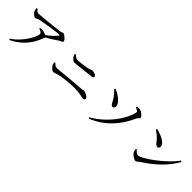

<svg xmlns="http://www.w3.org/2000/svg" viewBox="280 -2033 3390 3390"><g transform="rotate(45 1975.0 -338.0)"><path d="M423 -473C466 -457 503 -441 503 -410C503 -343 377 -100 180 24L196 44C414 -63 527 -211 604 -415C607 -422 607 -428 607 -433C695 -481 781 -538 824 -569C847 -585 891 -589 891 -616C891 -648 812 -717 782 -717C763 -717 752 -702 726 -698C665 -689 294 -648 222 -648C192 -648 179 -670 157 -700L137 -695C138 -671 140 -648 149 -629C163 -596 213 -552 241 -552C267 -552 271 -573 310 -582C419 -604 693 -646 740 -646C760 -646 765 -642 753 -623C725 -583 653 -517 580 -464C562 -476 531 -488 493 -492C473 -495 455 -494 428 -492Z M1679 -527C1704 -529 1716 -544 1716 -563C1716 -592 1653 -612 1611 -612C1591 -612 1580 -595 1518 -582C1458 -570 1345 -556 1299 -556C1265 -556 1238 -574 1200 -609L1184 -600C1191 -574 1199 -556 1210 -538C1228 -513 1260 -485 1288 -485C1328 -485 1525 -510 1679 -527ZM1035 -240C1037 -212 1040 -196 1048 -181C1060 -157 1110 -104 1142 -104C1167 -104 1190 -119 1230 -129C1328 -155 1505 -171 1611 -171C1738 -171 1817 -142 1846 -142C1868 -142 1881 -155 1881 -175C1881 -211 1796 -256 1752 -256C1738 -256 1726 -246 1678 -243C1496 -234 1187 -197 1137 -197C1101 -197 1077 -220 1054 -247Z M2171 33C2458 -82 2647 -303 2758 -558C2773 -593 2804 -600 2804 -622C2804 -654 2736 -713 2690 -719C2667 -722 2640 -718 2619 -715L2613 -694C2681 -671 2690 -655 2683 -627C2646 -451 2452 -154 2156 12ZM2115 -653C2155 -615 2189 -576 2222 -526C2265 -460 2279 -406 2315 -407C2340 -407 2359 -429 2358 -458C2357 -540 2239 -627 2129 -672Z M3151 -689 3139 -669C3230 -607 3264 -571 3312 -511C3337 -479 3353 -466 3374 -466C3399 -466 3417 -485 3417 -512C3417 -597 3272 -662 3151 -689ZM3843 -594C3700 -386 3327 -119 3241 -119C3208 -119 3175 -153 3147 -184L3132 -174C3133 -154 3142 -120 3152 -101C3173 -68 3236 -18 3280 -18C3304 -18 3316 -45 3339 -59C3561 -200 3746 -365 3865 -580Z"/></g></svg>

Font: Noto Serif HK Medium
Style: Regular
Weight: 500
Designer: Ryoko NISHIZUKA 西塚涼子 (kana & ideographs); Frank Grießhammer (Latin, Greek & Cyrillic); Wenlong ZHANG 张文龙 (bopomofo); San
Foundry: Adobe
Version: Version 2.001;hotconv 1.1.0;makeotfexe 2.6.0